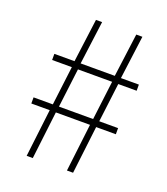

<svg xmlns="http://www.w3.org/2000/svg" viewBox="-123 -737 717 824"><g transform="rotate(20 236.0 -325.0)"><path d="M94 0 120 -218H36V-246H124L146 -424H56V-452H148L174 -650H202L176 -452H332L358 -650H386L360 -452H442V-424H358L336 -246H422V-218H332L306 0H278L304 -218H148L122 0ZM152 -246H308L330 -424H174Z"/></g></svg>

Font: Source Sans Variable
Style: Regular
Weight: 200
Designer: Paul D. Hunt
Foundry: Adobe Systems Incorporated
Version: Version 3.006;hotconv 1.0.111;makeotfexe 2.5.65597